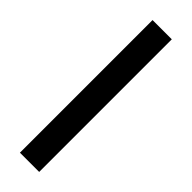

<svg xmlns="http://www.w3.org/2000/svg" viewBox="-234 -683 691 691"><g transform="rotate(45 111.0 -337.5)"><path d="M160 0H62V-675H160Z"/></g></svg>

Font: Gemunu Libre ExtraLight SemiBold
Style: Regular
Weight: 600
Version: Version 1.100